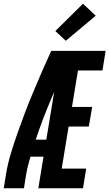

<svg xmlns="http://www.w3.org/2000/svg" viewBox="-38 -1007 585 1027"><path d="M-18 0 -6 -74Q3 -130 20 -186Q37 -242 56.5 -297.5Q76 -353 97 -408Q118 -463 141 -517.5Q164 -572 187.5 -626.5Q211 -681 236 -735H288L285 -716L333 -697Q283 -589 236.5 -480Q190 -371 153 -260H210L195 -169H125Q118 -146 112 -122Q106 -98 102 -74L90 0ZM167 0 288 -735H527L510 -630H379L347 -435H455L437 -330H329L292 -105H423L406 0ZM314 -789 258 -841 406 -987 474 -923Z"/></svg>

Font: Iosevka Curly Extrabold
Style: Italic
Weight: 800
Italic angle: -9°
Monospace: yes
Designer: Belleve Invis
Foundry: Belleve Invis
Version: Version 22.1.2; ttfautohint (v1.8.4)